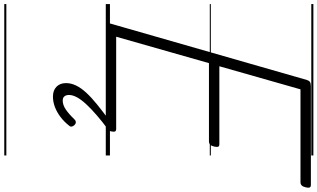

<svg xmlns="http://www.w3.org/2000/svg" viewBox="-322 -716 1526 923"><g transform="rotate(90 441.5 -255.0)"><path d="M118 0Q103 0 97 -5.5Q91 -11 94 -23L365 -967Q368 -977 374.5 -981.5Q381 -986 396 -986H869Q880 -986 882 -979.5Q884 -973 881 -961Q878 -948 872 -942Q866 -936 856 -936H410L299 -546H673Q684 -546 686 -540Q688 -534 685 -521Q682 -508 676 -502Q670 -496 660 -496H284L157 -50H600Q610 -50 612.5 -44Q615 -38 612 -25Q609 -12 603 -6Q597 0 587 0ZM445 254Q415 254 397.5 237Q380 220 380 191Q380 167 391.5 143Q403 119 426 94Q449 69 483 41.5Q517 14 562 -19L603 -16V-11Q565 17 534.5 43.5Q504 70 482 93.5Q460 117 448.5 138Q437 159 437 177Q437 190 443.5 198.5Q450 207 464 207Q485 207 506.5 192.5Q528 178 554 151Q559 145 566.5 144Q574 143 582 151Q588 157 589 164Q590 171 584 177Q566 200 543 217.5Q520 235 495 244.5Q470 254 445 254ZM0 478H728V488H0ZM0 -20H728V0H0ZM0 -505H728V-500H0ZM0 -998H728V-988H0Z"/></g></svg>

Font: Playwrite AU SA Guides
Style: Regular
Weight: 400
Designer: Veronika Burian, José Scaglione
Foundry: TypeTogether
Version: Version 1.003